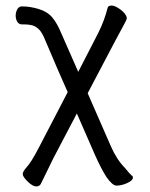

<svg xmlns="http://www.w3.org/2000/svg" viewBox="-20 -511 540 692"><path d="M400 158Q385 158 363 126Q345 98 323 49L257 -102L173 58Q164 76 129 148Q124 161 111 161Q98 161 80.5 144Q63 127 62 117.5Q61 108 77 90.5Q93 73 119 23L224 -179L187 -263L143 -366Q132 -394 120 -405.5Q108 -417 95 -420Q82 -423 71 -423H60Q41 -423 37 -448Q35 -462 41 -475Q47 -488 59 -488Q88 -488 119.5 -478.5Q151 -469 168.5 -448Q186 -427 200 -393L262 -252L335 -394Q356 -436 368 -483Q370 -491 382.5 -491Q395 -491 415 -476Q435 -461 437 -446Q438 -442 424 -417Q410 -392 397 -367L296 -175L380 17Q401 65 431 95Q446 114 455 122Q459 123 459 130Q458 140 438 149Q418 158 400 158Z"/></svg>

Font: LXGW WenKai Mono Lite
Style: Regular
Weight: 400
Monospace: yes
Designer: LXGW / Fontworks Inc.
Foundry: LXGW / Fontworks Inc.
Version: Version 1.520; June 14, 2025